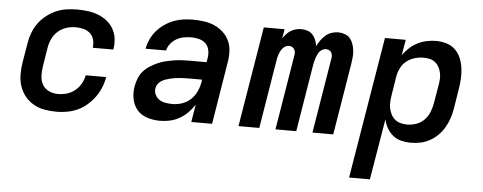

<svg xmlns="http://www.w3.org/2000/svg" viewBox="-49 -653 2499 993"><g transform="rotate(5 1200.0 -156.5)"><path d="M254 8Q222 8 191 2.5Q160 -3 134 -18Q108 -33 89.5 -56Q71 -79 61.5 -108Q52 -137 52 -168.5Q52 -200 57 -232L74 -332Q78 -359 88 -386Q98 -413 115 -436.5Q132 -460 155.5 -478.5Q179 -497 205.5 -508.5Q232 -520 260 -524Q288 -528 315 -528Q343 -528 370.5 -524.5Q398 -521 423 -511.5Q448 -502 468.5 -486Q489 -470 502.5 -447.5Q516 -425 520 -397.5Q524 -370 519 -342Q519 -341 519 -340Q519 -339 519 -338H412Q412 -339 412 -339.5Q412 -340 412 -340Q415 -361 409.5 -380.5Q404 -400 389.5 -413Q375 -426 355.5 -431Q336 -436 315 -436Q291 -436 267 -428.5Q243 -421 223.5 -404Q204 -387 193.5 -364Q183 -341 179 -317L163 -217Q159 -192 160.5 -167.5Q162 -143 173.5 -123.5Q185 -104 207 -94Q229 -84 254 -84Q276 -84 299 -90.5Q322 -97 341 -112.5Q360 -128 372 -149Q384 -170 388 -193H494Q490 -166 479 -139Q468 -112 451 -88.5Q434 -65 411.5 -45.5Q389 -26 363 -14Q337 -2 309 3Q281 8 254 8Z M791 8Q757 8 725 -2Q693 -12 672.5 -35.5Q652 -59 645.5 -92Q639 -125 645 -159Q649 -180 657 -200.5Q665 -221 679.5 -237.5Q694 -254 713 -266Q732 -278 752 -287Q772 -296 793 -301Q814 -306 835 -309.5Q856 -313 876.5 -314Q897 -315 918 -315H1005L1009 -340Q1012 -360 1007.5 -380Q1003 -400 989 -413Q975 -426 955.5 -431Q936 -436 915 -436Q896 -436 876.5 -432.5Q857 -429 839 -419Q821 -409 808 -392.5Q795 -376 791 -357H684Q689 -382 700 -406Q711 -430 728.5 -450.5Q746 -471 768.5 -486.5Q791 -502 815.5 -511.5Q840 -521 865 -524.5Q890 -528 915 -528Q945 -528 973.5 -524Q1002 -520 1027 -509Q1052 -498 1072.5 -479.5Q1093 -461 1104.5 -436.5Q1116 -412 1117.5 -383Q1119 -354 1114 -325L1061 0H953L968 -91Q968 -91 968 -91Q968 -91 968 -91Q968 -91 968 -91Q968 -91 968 -91Q953 -68 933.5 -48.5Q914 -29 890.5 -16Q867 -3 841.5 2.5Q816 8 791 8ZM848 -84Q873 -84 898 -92.5Q923 -101 942.5 -119.5Q962 -138 973 -162.5Q984 -187 988 -212L989 -223H918Q906 -223 894.5 -222.5Q883 -222 871.5 -221Q860 -220 848.5 -218.5Q837 -217 825 -214Q813 -211 801.5 -207Q790 -203 779.5 -196.5Q769 -190 762 -179.5Q755 -169 753 -158Q750 -140 758 -124Q766 -108 780 -99Q794 -90 812 -87Q830 -84 848 -84Z M1198 0 1284 -520H1392L1384 -472Q1392 -484 1402 -495Q1412 -506 1424.5 -513.5Q1437 -521 1451 -524.5Q1465 -528 1478 -528Q1496 -528 1511.5 -522.5Q1527 -517 1537.5 -505.5Q1548 -494 1554 -478.5Q1560 -463 1562 -447Q1570 -463 1580.5 -478Q1591 -493 1605 -505Q1619 -517 1636 -522.5Q1653 -528 1670 -528Q1671 -528 1671 -528Q1671 -528 1671 -528Q1688 -528 1704.5 -522Q1721 -516 1731.5 -503.5Q1742 -491 1747.5 -475Q1753 -459 1755 -442Q1757 -425 1755.5 -407Q1754 -389 1751 -371L1690 0H1582L1646 -389Q1648 -398 1647 -406.5Q1646 -415 1642 -422Q1638 -429 1630 -432.5Q1622 -436 1613 -436Q1605 -436 1596.5 -431.5Q1588 -427 1582 -420Q1576 -413 1572 -404.5Q1568 -396 1565 -387.5Q1562 -379 1560 -370.5Q1558 -362 1556 -354L1498 0H1390L1454 -389Q1456 -398 1455 -406.5Q1454 -415 1449.5 -422Q1445 -429 1437.5 -432.5Q1430 -436 1421 -436Q1412 -436 1404 -431.5Q1396 -427 1390 -420Q1384 -413 1379.5 -404.5Q1375 -396 1372 -387.5Q1369 -379 1367 -370.5Q1365 -362 1364 -354L1306 0Z M1791 215 1913 -520H2021L2007 -439Q2022 -460 2041 -477.5Q2060 -495 2083 -506.5Q2106 -518 2130.5 -523Q2155 -528 2178 -528Q2206 -528 2232.5 -520Q2259 -512 2277.5 -494Q2296 -476 2306.5 -451Q2317 -426 2320.5 -399Q2324 -372 2322.5 -344Q2321 -316 2316 -288L2300 -188Q2296 -163 2288 -138.5Q2280 -114 2267 -91Q2254 -68 2235 -48.5Q2216 -29 2193 -16Q2170 -3 2144.5 2.5Q2119 8 2094 8Q2068 8 2043.5 2Q2019 -4 2000.5 -19Q1982 -34 1969.5 -55.5Q1957 -77 1952 -101L1899 215ZM2066 -84Q2089 -84 2112.5 -92Q2136 -100 2153.5 -117.5Q2171 -135 2180.5 -157.5Q2190 -180 2194 -203L2211 -303Q2214 -320 2214.5 -336Q2215 -352 2211.5 -367.5Q2208 -383 2200.5 -396.5Q2193 -410 2181 -419.5Q2169 -429 2153 -432.5Q2137 -436 2121 -436Q2099 -436 2076 -429.5Q2053 -423 2034 -408.5Q2015 -394 2004 -372.5Q1993 -351 1989 -329L1973 -229Q1970 -211 1969 -193.5Q1968 -176 1971.5 -159.5Q1975 -143 1982.5 -128.5Q1990 -114 2002.5 -103.5Q2015 -93 2031.5 -88.5Q2048 -84 2066 -84Z"/></g></svg>

Font: Iosevka SS04 SmBd Ex Obl
Style: Regular
Weight: 600
Width: 7
Italic angle: -9°
Monospace: yes
Designer: Belleve Invis
Foundry: Belleve Invis
Version: Version 19.0.0; ttfautohint (v1.8.4)